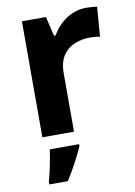

<svg xmlns="http://www.w3.org/2000/svg" viewBox="-87 -664 628 890"><g transform="rotate(-10 227.0 -218.5)"><path d="M383 -607C310 -607 252 -561 220 -505H213L191 -597H78V-51H227V-329C227 -432 301 -468 378 -468C391 -468 412 -466 422 -463L433 -603C421 -605 398 -607 383 -607ZM240 20V10H102C97 53 83 118 72 157V170H159C193 117 220 64 240 20Z"/></g></svg>

Font: Noto Sans Tamil UI
Style: Bold
Weight: 700
Designer: Jelle Bosma - Monotype Design Team
Foundry: Monotype Imaging Inc.
Version: Version 2.004